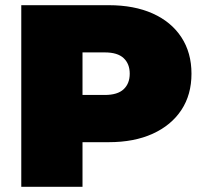

<svg xmlns="http://www.w3.org/2000/svg" viewBox="-20 -720 777 740"><path d="M62 0V-700H399Q497 -700 568.5 -668Q640 -636 679 -576.5Q718 -517 718 -436Q718 -355 679 -296Q640 -237 568.5 -204.5Q497 -172 399 -172H193L298 -273V0ZM298 -247 193 -354H384Q433 -354 456.5 -376Q480 -398 480 -436Q480 -474 456.5 -496Q433 -518 384 -518H193L298 -625Z"/></svg>

Font: MOST Montserrat Black
Style: Regular
Weight: 900
Designer: Julieta Ulanovsky
Foundry: Julieta Ulanovsky
Version: Version 8.000;March 11, 2024;FontCreator 15.0.0.2926 64-bit